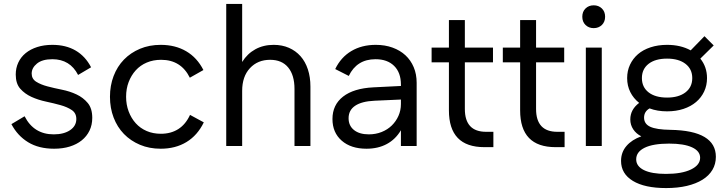

<svg xmlns="http://www.w3.org/2000/svg" viewBox="-20 -742 3677 976"><path d="M255 14Q177 14 123 -19Q69 -52 38 -111L105 -151Q152 -59 253 -59Q305 -59 336.5 -80.5Q368 -102 368 -137Q368 -167 345 -182.5Q322 -198 288 -207.5Q254 -217 214 -225.5Q174 -234 140 -249.5Q106 -265 83 -291Q60 -317 60 -363Q60 -396 73 -424Q86 -452 110.5 -472Q135 -492 169.5 -503Q204 -514 246 -514Q315 -514 364.5 -485Q414 -456 443 -400L377 -361Q336 -441 246 -441Q195 -441 168 -419Q141 -397 141 -368Q141 -341 164 -326.5Q187 -312 221 -303Q255 -294 295 -286Q335 -278 369 -262Q403 -246 426 -218.5Q449 -191 449 -143Q449 -107 435 -78Q421 -49 395.5 -28.5Q370 -8 334.5 3Q299 14 255 14Z M539 -250Q539 -307 557.5 -355.5Q576 -404 610 -439Q644 -474 691.5 -494Q739 -514 797 -514Q871 -514 926.5 -481.5Q982 -449 1014 -386L945 -347Q900 -438 799 -438Q759 -438 726 -424Q693 -410 670 -384.5Q647 -359 634 -325Q621 -291 621 -250Q621 -210 634 -175.5Q647 -141 670 -115.5Q693 -90 725.5 -76Q758 -62 798 -62Q849 -62 886.5 -86Q924 -110 946 -158L1016 -120Q984 -54 928 -20Q872 14 797 14Q739 14 691.5 -6Q644 -26 610 -61Q576 -96 557.5 -144.5Q539 -193 539 -250Z M1477 -290Q1477 -360 1445 -399Q1413 -438 1353 -438Q1290 -438 1250.5 -395.5Q1211 -353 1211 -280V0H1130V-722H1211V-427Q1237 -469 1278 -491.5Q1319 -514 1371 -514Q1414 -514 1448.5 -499Q1483 -484 1507.5 -456.5Q1532 -429 1545 -389.5Q1558 -350 1558 -302V0H1477Z M1670 -137Q1670 -209 1724 -251Q1778 -293 1878 -298L2018 -305V-312Q2018 -373 1983.5 -407Q1949 -441 1889 -441Q1841 -441 1807 -419.5Q1773 -398 1753 -356L1684 -391Q1713 -451 1766 -482.5Q1819 -514 1890 -514Q1937 -514 1975.5 -500Q2014 -486 2041 -461Q2068 -436 2083 -400.5Q2098 -365 2098 -321V0H2018V-80Q1991 -34 1946.5 -10Q1902 14 1843 14Q1764 14 1717 -27Q1670 -68 1670 -137ZM1855 -59Q1890 -59 1920 -71Q1950 -83 1971.5 -104Q1993 -125 2005.5 -153Q2018 -181 2018 -213V-236L1884 -230Q1819 -227 1785.5 -204.5Q1752 -182 1752 -141Q1752 -103 1779.5 -81Q1807 -59 1855 -59Z M2174 -500H2262V-640H2343V-500H2486V-425H2343V-188Q2343 -72 2451 -72H2488V6H2442Q2262 6 2262 -181V-425H2174Z M2536 -500H2624V-640H2705V-500H2848V-425H2705V-188Q2705 -72 2813 -72H2850V6H2804Q2624 6 2624 -181V-425H2536Z M2958 -500H3039V0H2958ZM2998 -599Q2973 -599 2956.5 -615Q2940 -631 2940 -657Q2940 -683 2956.5 -699Q2973 -715 2998 -715Q3023 -715 3039.5 -699Q3056 -683 3056 -657Q3056 -631 3039.5 -615Q3023 -599 2998 -599Z M3168 -345Q3168 -382 3182.5 -413Q3197 -444 3223 -466.5Q3249 -489 3287 -501.5Q3325 -514 3371 -514Q3440 -514 3491 -486L3561 -558L3608 -511L3540 -444Q3574 -402 3574 -345Q3574 -308 3559.5 -277Q3545 -246 3518.5 -223.5Q3492 -201 3454.5 -188.5Q3417 -176 3371 -176Q3321 -176 3282 -191Q3254 -175 3254 -144Q3254 -112 3285.5 -97.5Q3317 -83 3388 -82Q3504 -80 3561.5 -45.5Q3619 -11 3619 55Q3619 92 3601.5 121.5Q3584 151 3551 171.5Q3518 192 3471.5 203Q3425 214 3366 214Q3257 214 3197 177.5Q3137 141 3137 76Q3137 32 3164.5 0Q3192 -32 3240 -49Q3214 -62 3199 -84.5Q3184 -107 3184 -135Q3184 -185 3229 -219Q3200 -242 3184 -274Q3168 -306 3168 -345ZM3243 -345Q3243 -299 3277 -272.5Q3311 -246 3371 -246Q3430 -246 3464.5 -272.5Q3499 -299 3499 -345Q3499 -391 3464.5 -417.5Q3430 -444 3371 -444Q3311 -444 3277 -417.5Q3243 -391 3243 -345ZM3214 68Q3214 103 3253 122.5Q3292 142 3365 142Q3446 142 3492.5 119.5Q3539 97 3539 60Q3539 26 3498 7Q3457 -12 3381 -12Q3300 -12 3257 9Q3214 30 3214 68Z"/></svg>

Font: NT Somic
Style: Regular
Weight: 400
Designer: Ravid Balaliev — lead type designer, mastering
Michael Voronin — secret advisor, marketing
Ivan Kovalenko — best boy
Foundry: NT Type
Version: Version 0.7